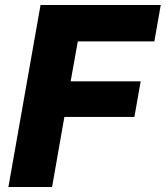

<svg xmlns="http://www.w3.org/2000/svg" viewBox="-20 -745 660 765"><path d="M141.5 -725H620.5L595 -580H290L261.5 -421H540.5L515.5 -279H236.5L187.5 0H13.5Z"/></svg>

Font: JuliaMono Black
Style: Italic
Weight: 900
Italic angle: -9°
Monospace: yes
Designer: cormullion
Foundry: corm
Version: Version 0.057; ttfautohint (v1.8.4)